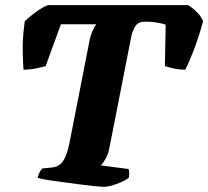

<svg xmlns="http://www.w3.org/2000/svg" viewBox="-20 -724 807 744"><path d="M382 0Q375 0 349 -2.5Q323 -5 289 -9.5Q255 -14 220.5 -18.5Q186 -23 160 -27.5Q134 -32 126 -35Q129 -49 134 -57.5Q139 -66 143 -71L182 -75Q201 -77 213.5 -87.5Q226 -98 235 -120.5Q244 -143 251 -179L325 -557Q330 -585 338 -603Q346 -621 353 -630H216L157 -468Q144 -464 120 -459Q96 -454 71 -454Q69 -481 68 -529Q67 -577 76 -642Q91 -657 118.5 -677Q146 -697 166 -704H709Q726 -694 743 -677Q760 -660 767 -642Q751 -583 732.5 -534Q714 -485 698 -454Q673 -454 651.5 -459Q630 -464 619 -468L622 -628Q616 -631 604.5 -633.5Q593 -636 578 -638Q563 -640 544 -640Q516 -640 505 -623.5Q494 -607 489 -584L404 -151Q399 -126 389 -108.5Q379 -91 371 -83L478 -69Q480 -64 480.5 -55Q481 -46 479 -35Q462 -22 431.5 -11Q401 0 382 0Z"/></svg>

Font: Texturina 12pt Black
Style: Italic
Weight: 900
Italic angle: -11°
Designer: Guillermo Torres Carreño
Foundry: Omnibus-Type
Version: Version 1.002